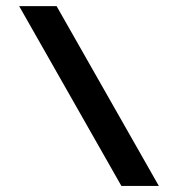

<svg xmlns="http://www.w3.org/2000/svg" viewBox="-20 -611 585 631"><path d="M166 -590.8 502 0H378.9L43 -590.8Z"/></svg>

Font: Ebtekar Inline 2
Style: Inline-2
Weight: 500
Designer: Arman Khorramak
Foundry: Arman Khorramak
Version: Version 2.000